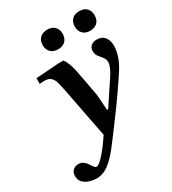

<svg xmlns="http://www.w3.org/2000/svg" viewBox="-307 -791 1006 1123"><g transform="rotate(-30 195.5 -229.5)"><path d="M9 220Q-11 220 -35 213Q-59 206 -76.5 189.5Q-94 173 -94 145Q-94 120 -79.5 106.5Q-65 93 -43 93Q-23 93 -10 103Q3 113 12 126.5Q21 140 28 150Q35 160 44 160Q53 160 69 146.5Q85 133 103.5 111Q122 89 140 64.5Q158 40 172 19L104 -331Q99 -356 93 -378Q87 -400 72.5 -414Q58 -428 29 -428Q21 -428 10.5 -427Q0 -426 -3 -426V-464L149 -475H186Q198 -456 205.5 -437Q213 -418 219 -392Q225 -366 232 -326L255 -200L262 -98H270L376 -258Q390 -279 399 -300Q408 -321 408 -337Q408 -356 396 -370.5Q384 -385 372.5 -400Q361 -415 361 -436Q361 -458 375 -471Q389 -484 415 -484Q449 -484 467 -461.5Q485 -439 485 -402Q485 -374 474 -337.5Q463 -301 437 -260Q398 -200 357 -141.5Q316 -83 280 -35Q217 51 173 107.5Q129 164 91 192Q53 220 9 220ZM192 -547Q161 -547 143 -565Q125 -583 125 -613Q125 -643 143 -661Q161 -679 193 -679Q225 -679 242.5 -661Q260 -643 260 -614Q260 -583 242 -565Q224 -547 192 -547ZM408 -547Q378 -547 360 -565Q342 -583 342 -613Q342 -643 359.5 -661Q377 -679 409 -679Q442 -679 459 -661Q476 -643 476 -614Q476 -583 458 -565Q440 -547 408 -547Z"/></g></svg>

Font: STIX Two Text SemiBold
Style: Italic
Weight: 600
Italic angle: -12°
Designer: Ross Mills, John Hudson & Paul Hanslow, Tiro Typeworks Ltd; with prior portions MicroPress Inc. and Coen Hoffman, Elsevi
Foundry: Tiro Typeworks Ltd
Version: Version 2.13 b171